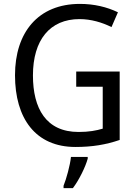

<svg xmlns="http://www.w3.org/2000/svg" viewBox="-20 -744 701 985"><path d="M371 -377V-299H507V-84C474 -74 436 -67 383 -67C216 -67 149 -188 149 -357C149 -539 236 -646 388 -646C447 -646 504 -629 552 -605L585 -681C529 -708 463 -724 390 -724C175 -724 57 -577 57 -358C57 -137 162 10 367 10C454 10 524 -2 594 -26V-377ZM430 70V61H344C340 103 320 175 306 209V221H354C386 179 419 111 430 70Z"/></svg>

Font: Noto Sans Malayalam SemiCondensed
Style: Regular
Weight: 400
Width: 4
Designer: Jelle Bosma - Monotype Design Team
Foundry: Monotype Imaging Inc.
Version: Version 2.104